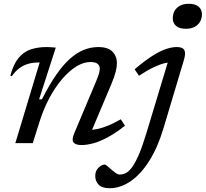

<svg xmlns="http://www.w3.org/2000/svg" viewBox="-20 -756 1086 1014"><path d="M42 -353.5 34.5 -356.5Q50.5 -416 77.2 -449Q104 -482 141.5 -494.8Q179 -507.5 225.5 -507.5Q233.5 -507.5 241.5 -507Q249.5 -506.5 257.8 -506Q266 -505.5 274.5 -504.5L186.5 -231.5H201.5Q239.5 -307 276 -359.8Q312.5 -412.5 348.8 -445Q385 -477.5 422.5 -492.5Q460 -507.5 499 -507.5Q550.5 -507.5 574 -483.2Q597.5 -459 597.5 -422.5Q597.5 -403 591 -376.8Q584.5 -350.5 566.5 -308L454 -41.5L445.5 -70Q468.5 -69 495 -74.8Q521.5 -80.5 552.2 -93.2Q583 -106 618 -126L640 -92Q589 -52 547 -29.8Q505 -7.5 471.2 1.2Q437.5 10 411 10Q379 10 368.2 -3.8Q357.5 -17.5 372.5 -53L489 -330Q499 -354.5 503 -369Q507 -383.5 507 -394Q507 -409.5 495.2 -419Q483.5 -428.5 457.5 -428.5Q421 -428.5 382.8 -404.8Q344.5 -381 308.5 -339Q272.5 -297 242.2 -241Q212 -185 191 -120L153 0H61L189.5 -426Q189 -426 187.2 -426Q185.5 -426 184.5 -426Q154.5 -426 129.2 -419Q104 -412 82.5 -396Q61 -380 42 -353.5ZM892.5 -659Q892.5 -681.5 902.2 -698.8Q912 -716 931 -726Q950 -736 977 -736Q1011.5 -736 1029 -720.8Q1046.5 -705.5 1046.5 -681Q1046.5 -658.5 1036.5 -641.2Q1026.5 -624 1007.8 -614Q989 -604 962 -604Q927 -604 909.8 -619.2Q892.5 -634.5 892.5 -659ZM844 -80.5Q813.5 22 768.5 93.2Q723.5 164.5 669.8 201.2Q616 238 559 238Q518.5 238 500.8 219.2Q483 200.5 483 173Q483 146.5 500 129.8Q517 113 535 113Q537.5 113 547.5 121.8Q557.5 130.5 572.5 143Q587.5 155.5 596.5 160.8Q605.5 166 611 166Q627.5 166 643.5 158.5Q659.5 151 676.5 128.5Q693.5 106 712.8 61.8Q732 17.5 754 -55.5L874.5 -454.5L892.5 -427Q874.5 -428.5 849 -422.2Q823.5 -416 790 -400Q756.5 -384 714 -356L691 -390Q744 -435 784.5 -460.8Q825 -486.5 856.5 -497Q888 -507.5 912.5 -507.5Q933.5 -507.5 944.5 -500.8Q955.5 -494 957 -478.2Q958.5 -462.5 950 -435Z"/></svg>

Font: Newsreader 8pt
Style: Italic
Weight: 400
Italic angle: -17°
Version: Version 1.003